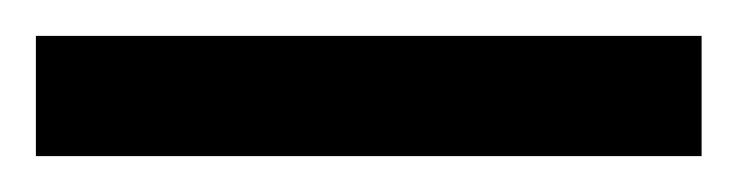

<svg xmlns="http://www.w3.org/2000/svg" viewBox="-21 70 411 107"><path d="M-1 90V157H370V90Z"/></svg>

Font: Noto Sans Gurmukhi UI SemiCondensed
Style: Regular
Weight: 400
Width: 4
Designer: Jelle Bosma - Monotype Design Team
Foundry: Monotype Imaging Inc.
Version: Version 2.004